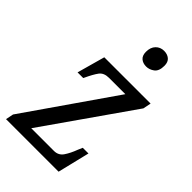

<svg xmlns="http://www.w3.org/2000/svg" viewBox="-231 -833 909 909"><g transform="rotate(45 223.5 -379.0)"><path d="M0 0 8 -39 316 -483H207Q173 -483 157.5 -462Q142 -441 123 -400L121 -396H83L122 -536H432L424 -496L115 -54H267Q297 -54 313.5 -78.5Q330 -103 343 -138L353 -161H391L352 0ZM293 -645Q271 -645 257 -657Q243 -669 243 -694Q243 -724 259.5 -741Q276 -758 301 -758Q323 -758 337.5 -746Q352 -734 352 -709Q352 -673 333 -659Q314 -645 293 -645Z"/></g></svg>

Font: Noto Serif Condensed
Style: Italic
Weight: 400
Width: 3
Italic angle: -12°
Designer: Monotype Design Team
Foundry: Monotype Imaging Inc.
Version: Version 2.014; ttfautohint (v1.8.4.7-5d5b)